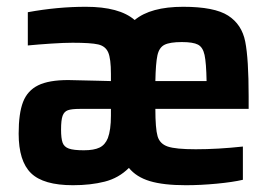

<svg xmlns="http://www.w3.org/2000/svg" viewBox="-20 -538 798 566"><path d="M713 -217H438Q438 -159 444.5 -136.5Q451 -114 474.5 -106Q498 -98 557 -98Q622 -98 696 -106V-8Q666 -1 618.5 3.5Q571 8 528 8Q462 8 422 -4Q382 -16 360 -43Q330 -13 288.5 -2.5Q247 8 195 8Q108 8 71.5 -27.5Q35 -63 35 -144Q35 -204 48 -237.5Q61 -271 92.5 -286.5Q124 -302 181 -302L268 -300L307 -299V-320Q307 -365 299 -383.5Q291 -402 269.5 -407Q248 -412 194 -412Q169 -412 131 -409.5Q93 -407 62 -404V-502Q149 -518 233 -518Q332 -518 377 -479Q424 -518 520 -518Q612 -518 652.5 -492Q693 -466 703 -415Q713 -364 713 -254ZM438 -299H589Q588 -353 583 -376Q578 -399 563.5 -406.5Q549 -414 516 -414Q481 -414 465 -406Q449 -398 444 -374.5Q439 -351 438 -299ZM307 -217H216Q191 -217 180 -213Q169 -209 164.5 -196.5Q160 -184 160 -156Q160 -130 164.5 -117.5Q169 -105 183 -100Q197 -95 227 -95Q257 -95 273.5 -103Q290 -111 298 -131Q307 -155 307 -197Z"/></svg>

Font: Saira Semi Condensed SemiBold
Style: Regular
Weight: 600
Width: 4
Designer: Hector Gatti with collaboration of the Omnibus-Type team
Foundry: Omnibus-Type
Version: Version 1.001; ttfautohint (v1.8)